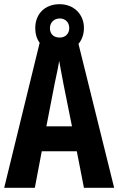

<svg xmlns="http://www.w3.org/2000/svg" viewBox="-20 -895 564 915"><path d="M380 0H524L354 -686C371 -706 380 -732 380 -762C380 -827 332 -875 264 -875C193 -875 148 -828 148 -761C148 -734 155 -710 169 -691L0 0H146L179 -174H346ZM265 -716C234 -716 218 -734 218 -761C218 -788 238 -807 265 -807C292 -807 310 -788 310 -761C310 -734 291 -716 265 -716ZM283 -492 323 -293H201L240 -494C246 -524 258 -576 262 -605C269 -569 273 -542 283 -492Z"/></svg>

Font: Noto Sans Tamil ExtraCondensed
Style: Bold
Weight: 700
Width: 2
Designer: Jelle Bosma - Monotype Design Team
Foundry: Monotype Imaging Inc.
Version: Version 2.004